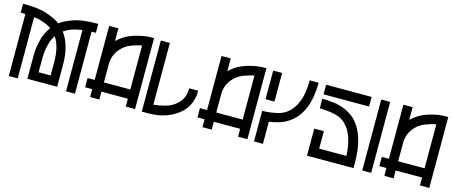

<svg xmlns="http://www.w3.org/2000/svg" viewBox="-44 -1308 4463 1886"><g transform="rotate(15 2187.0 -365.0)"><path d="M781.2 -721.7Q781.2 -691.4 781.2 -630.9Q770.5 -630.9 758.8 -630.9Q748 -630.9 737.3 -630.9Q737.3 -420.9 737.3 0Q707 0 646.5 0Q646.5 -208 646.5 -623Q589.8 -615.2 544.9 -600.6Q501 -585 466.8 -561.5Q465.8 -561.5 464.8 -560.5Q463.9 -559.6 462.9 -559.6Q506.8 -502 528.3 -422.9Q550.8 -343.8 550.8 -245.1Q550.8 -169.9 550.8 -20.5Q549.8 -20.5 548.8 -20.5Q449.2 -20.5 250 -20.5Q249 -20.5 248 -20.5Q248 -95.7 248 -245.1Q248 -343.8 270.5 -422.9Q292 -502 335.9 -559.6Q335 -559.6 334 -560.5Q333 -561.5 332 -561.5Q298.8 -585 254.9 -599.6Q210.9 -615.2 155.3 -623Q155.3 -415 155.3 0Q125 0 64.5 0Q64.5 -210 64.5 -629.9Q53.7 -630.9 41 -630.9Q29.3 -630.9 16.6 -630.9Q16.6 -661.1 16.6 -721.7Q179.7 -721.7 260.7 -692.4Q342.8 -664.1 382.8 -636.7Q387.7 -633.8 391.6 -629.9Q395.5 -627 399.4 -624Q403.3 -627 407.2 -629.9Q411.1 -633.8 416 -636.7Q456.1 -664.1 537.1 -692.4Q619.1 -721.7 781.2 -721.7ZM337.9 -111.3Q337.9 -111.3 337.9 -111.3Q378.9 -111.3 460 -111.3Q460 -155.3 460 -245.1Q460 -325.2 445.3 -386.7Q429.7 -449.2 399.4 -494.1Q368.2 -449.2 353.5 -386.7Q337.9 -325.2 337.9 -245.1Q337.9 -243.2 337.9 -241.2Q337.9 -240.2 337.9 -238.3Q337.9 -206.1 337.9 -174.8Q337.9 -142.6 337.9 -111.3Z M1296.9 -727.5Q1313.5 -727.5 1346.7 -728.5Q1346.7 -488.3 1346.7 -6.8Q1314.5 -6.8 1252 -6.8Q1252 -33.2 1252 -86.9Q1162.1 -86.9 983.4 -86.9Q983.4 -60.5 983.4 -6.8Q952.1 -6.8 889.6 -6.8Q889.6 -33.2 889.6 -86.9Q865.2 -86.9 817.4 -86.9Q817.4 -118.2 817.4 -180.7Q840.8 -180.7 889.6 -180.7Q889.6 -364.3 889.6 -730.5Q920.9 -730.5 983.4 -730.5Q983.4 -687.5 983.4 -601.6Q997.1 -614.3 1009.8 -625Q1022.5 -635.7 1037.1 -645.5Q1052.7 -656.2 1066.4 -664.1Q1081.1 -671.9 1097.7 -679.7Q1123 -690.4 1145.5 -698.2Q1168.9 -706.1 1195.3 -711.9Q1221.7 -718.8 1246.1 -722.7Q1270.5 -725.6 1296.9 -727.5ZM983.4 -180.7Q1073.2 -180.7 1252 -180.7Q1252 -330.1 1252 -627.9Q1208 -621.1 1145.5 -597.7Q1083 -574.2 1038.1 -520.5Q1013.7 -491.2 998 -452.1Q983.4 -412.1 983.4 -360.4Q983.4 -358.4 983.4 -355.5Q983.4 -353.5 983.4 -351.6Q983.4 -308.6 983.4 -266.6Q983.4 -223.6 983.4 -180.7Z M1417 0Q1417 -241.2 1417 -722.7Q1448.2 -722.7 1508.8 -722.7Q1508.8 -513.7 1508.8 -94.7Q1554.7 -98.6 1625 -116.2Q1695.3 -133.8 1746.1 -183.6Q1777.3 -213.9 1793 -252.9Q1807.6 -292 1807.6 -341.8Q1838.9 -341.8 1899.4 -341.8Q1899.4 -273.4 1877 -216.8Q1854.5 -160.2 1809.6 -117.2Q1780.3 -88.9 1747.1 -69.3Q1714.8 -48.8 1682.6 -36.1Q1622.1 -11.7 1568.4 -5.9Q1515.6 0 1489.3 0Q1485.4 0 1451.2 0Q1417 0 1417 0Z M2439.5 -727.5Q2456.1 -727.5 2489.3 -728.5Q2489.3 -488.3 2489.3 -6.8Q2457 -6.8 2394.5 -6.8Q2394.5 -33.2 2394.5 -86.9Q2304.7 -86.9 2126 -86.9Q2126 -60.5 2126 -6.8Q2094.7 -6.8 2032.2 -6.8Q2032.2 -33.2 2032.2 -86.9Q2007.8 -86.9 1960 -86.9Q1960 -118.2 1960 -180.7Q1983.4 -180.7 2032.2 -180.7Q2032.2 -364.3 2032.2 -730.5Q2063.5 -730.5 2126 -730.5Q2126 -687.5 2126 -601.6Q2139.6 -614.3 2152.3 -625Q2165 -635.7 2179.7 -645.5Q2195.3 -656.2 2209 -664.1Q2223.6 -671.9 2240.2 -679.7Q2265.6 -690.4 2288.1 -698.2Q2311.5 -706.1 2337.9 -711.9Q2364.3 -718.8 2388.7 -722.7Q2413.1 -725.6 2439.5 -727.5ZM2126 -180.7Q2215.8 -180.7 2394.5 -180.7Q2394.5 -330.1 2394.5 -627.9Q2350.6 -621.1 2288.1 -597.7Q2225.6 -574.2 2180.7 -520.5Q2156.2 -491.2 2140.6 -452.1Q2126 -412.1 2126 -360.4Q2126 -358.4 2126 -355.5Q2126 -353.5 2126 -351.6Q2126 -308.6 2126 -266.6Q2126 -223.6 2126 -180.7Z M2559.6 -723.6Q2589.8 -723.6 2650.4 -723.6Q2650.4 -627 2650.4 -432.6Q2620.1 -432.6 2559.6 -432.6Q2559.6 -530.3 2559.6 -723.6ZM2930.7 -723.6Q2960.9 -723.6 3021.5 -723.6Q3021.5 -577.1 2981.4 -472.7Q2941.4 -368.2 2861.3 -306.6Q2811.5 -268.6 2755.9 -251Q2700.2 -233.4 2648.4 -226.6Q2648.4 -151.4 2648.4 -2Q2618.2 -2 2557.6 -2Q2557.6 -75.2 2557.6 -221.7Q2557.6 -221.7 2557.6 -221.7Q2557.6 -221.7 2557.6 -221.7Q2557.6 -252.9 2557.6 -313.5Q2642.6 -313.5 2727.5 -336.9Q2812.5 -361.3 2867.2 -446.3Q2896.5 -493.2 2914.1 -560.5Q2930.7 -628.9 2930.7 -723.6Z M3097.7 -723.6Q3252 -723.6 3560.5 -723.6Q3560.5 -691.4 3560.5 -626Q3406.2 -626 3097.7 -626Q3097.7 -659.2 3097.7 -723.6ZM3096.7 -2Q3096.7 -93.8 3096.7 -277.3Q3129.9 -277.3 3194.3 -277.3Q3194.3 -217.8 3194.3 -99.6Q3287.1 -99.6 3470.7 -99.6Q3466.8 -192.4 3448.2 -256.8Q3429.7 -321.3 3400.4 -364.3Q3345.7 -443.4 3264.6 -463.9Q3182.6 -483.4 3097.7 -483.4Q3097.7 -515.6 3097.7 -581.1Q3155.3 -581.1 3214.8 -573.2Q3273.4 -566.4 3328.1 -543.9Q3363.3 -529.3 3395.5 -506.8Q3428.7 -485.4 3456.1 -453.1Q3507.8 -394.5 3538.1 -296.9Q3569.3 -199.2 3569.3 -50.8Q3569.3 -34.2 3569.3 -2Q3569.3 -2 3569.3 -2Q3457 -2 3344.7 -2Q3233.4 -2 3120.1 -2Q3115.2 -2 3108.4 -2Q3102.5 -2 3096.7 -2Z M3658.2 -723.6Q3688.5 -723.6 3749 -723.6Q3749 -483.4 3749 -2Q3718.8 -2 3658.2 -2Q3658.2 -242.2 3658.2 -723.6Z M4289.1 -727.5Q4305.7 -727.5 4338.9 -728.5Q4338.9 -488.3 4338.9 -6.8Q4306.6 -6.8 4244.1 -6.8Q4244.1 -33.2 4244.1 -86.9Q4154.3 -86.9 3975.6 -86.9Q3975.6 -60.5 3975.6 -6.8Q3944.3 -6.8 3881.8 -6.8Q3881.8 -33.2 3881.8 -86.9Q3857.4 -86.9 3809.6 -86.9Q3809.6 -118.2 3809.6 -180.7Q3833 -180.7 3881.8 -180.7Q3881.8 -364.3 3881.8 -730.5Q3913.1 -730.5 3975.6 -730.5Q3975.6 -687.5 3975.6 -601.6Q3989.3 -614.3 4002 -625Q4014.6 -635.7 4029.3 -645.5Q4044.9 -656.2 4058.6 -664.1Q4073.2 -671.9 4089.8 -679.7Q4115.2 -690.4 4137.7 -698.2Q4161.1 -706.1 4187.5 -711.9Q4213.9 -718.8 4238.3 -722.7Q4262.7 -725.6 4289.1 -727.5ZM3975.6 -180.7Q4065.4 -180.7 4244.1 -180.7Q4244.1 -330.1 4244.1 -627.9Q4200.2 -621.1 4137.7 -597.7Q4075.2 -574.2 4030.3 -520.5Q4005.9 -491.2 3990.2 -452.1Q3975.6 -412.1 3975.6 -360.4Q3975.6 -358.4 3975.6 -355.5Q3975.6 -353.5 3975.6 -351.6Q3975.6 -308.6 3975.6 -266.6Q3975.6 -223.6 3975.6 -180.7Z"/></g></svg>

Font: Oishi
Style: Regular
Weight: 400
Designer: bBranding
Version: Version 1.0